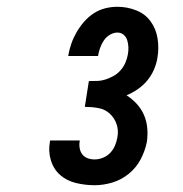

<svg xmlns="http://www.w3.org/2000/svg" viewBox="-20 -863 540 566"><path d="M259 -317Q231 -317 204 -323.5Q177 -330 157.5 -347Q138 -364 130 -390.5Q122 -417 127 -444Q127 -445 127 -446Q127 -447 128 -449H215Q215 -448 215 -447.5Q215 -447 215 -447Q213 -436 215 -425.5Q217 -415 223 -407.5Q229 -400 238.5 -396.5Q248 -393 259 -393Q271 -393 283.5 -398Q296 -403 305 -412.5Q314 -422 319 -434Q324 -446 326 -458Q330 -479 323.5 -497.5Q317 -516 303 -528.5Q289 -541 269.5 -544.5Q250 -548 230 -548L242 -624Q255 -624 267.5 -624.5Q280 -625 292 -629Q304 -633 315.5 -639.5Q327 -646 336 -656.5Q345 -667 350 -679Q355 -691 357 -703Q359 -713 358.5 -724Q358 -735 355 -744.5Q352 -754 344.5 -760.5Q337 -767 326 -767Q315 -767 304 -760.5Q293 -754 286 -743.5Q279 -733 275 -721.5Q271 -710 269 -698H181Q184 -716 190 -733.5Q196 -751 205.5 -767.5Q215 -784 227.5 -798.5Q240 -813 256 -823.5Q272 -834 290 -838.5Q308 -843 326 -843Q355 -843 381.5 -832.5Q408 -822 424 -800Q440 -778 444.5 -749.5Q449 -721 444 -692Q441 -674 433.5 -657Q426 -640 414 -625.5Q402 -611 386 -600Q370 -589 353 -582Q369 -572 382.5 -557.5Q396 -543 404 -525Q412 -507 414 -486.5Q416 -466 413 -445Q408 -419 395 -394Q382 -369 360 -351Q338 -333 311.5 -325Q285 -317 259 -317Z"/></svg>

Font: iosevka_custom_sans_ss08
Style: Bold Italic
Weight: 700
Italic angle: -10°
Designer: Belleve Invis
Foundry: Belleve Invis
Version: Version 10.3.0; ttfautohint (v1.8.3)